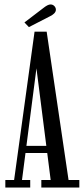

<svg xmlns="http://www.w3.org/2000/svg" viewBox="-20 -844 378 864"><path d="M4 0V-34H43.5L135.5 -701.5H190L288.5 -34H337V0H166V-34H208L144 -536.5L79 -34H116V0ZM82 -155.5V-187.5H205V-155.5ZM110 -722 90 -743 178.5 -810.5Q185.5 -816 193.2 -820Q201 -824 208 -824Q214.5 -824 220 -820.5Q225.5 -817 228.5 -811.5Q231.5 -806.5 231.5 -800.5Q231.5 -791 223.2 -783Q215 -775 202.5 -769.5Z"/></svg>

Font: Imbue Thin 10pt
Style: Regular
Weight: 400
Version: Version 1.102